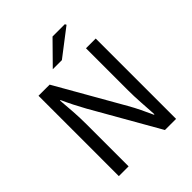

<svg xmlns="http://www.w3.org/2000/svg" viewBox="-231 -975 1109 1109"><g transform="rotate(-45 323.5 -420.5)"><path d="M89.6 0V-656.3H180.6L413.7 -248.4Q432.5 -215.4 450 -179.5Q467.4 -143.6 483.6 -107.3H487.6Q484.8 -158.4 481.1 -211.5Q477.5 -264.5 477.5 -315.4V-656.3H557.1V0H466.1L233 -407.9Q214.6 -440.9 196.3 -477Q178.1 -513.1 161.9 -549H157.9Q162.3 -499.9 165.8 -447.8Q169.3 -395.7 169.3 -343.2V0ZM256.3 -706.3 389 -841H489.2L494.2 -831.9L330.6 -706.3Z"/></g></svg>

Font: Source Sans 3 VF
Style: Regular
Weight: 200
Designer: Paul D. Hunt
Foundry: Adobe
Version: Version 3.046;hotconv 1.0.118;makeotfexe 2.5.65603